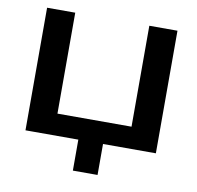

<svg xmlns="http://www.w3.org/2000/svg" viewBox="-79 -648 898 873"><g transform="rotate(10 370.0 -211.5)"><path d="M313 143V-58H427V143ZM601 -100 541 -41V-566H671V0H69V-566H199V-41L139 -100Z"/></g></svg>

Font: Unbounded
Style: Regular
Weight: 400
Designer: Luke Prowse, Jean-Baptiste Morizot, Fátima Lázaro, Florian Runge
Foundry: NaN
Version: Version 1.701;gftools[0.9.28.dev5+ged2979d]